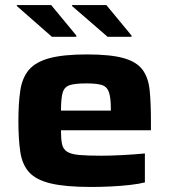

<svg xmlns="http://www.w3.org/2000/svg" viewBox="-20 -734 676 762"><path d="M341 8Q240 8 181.5 -6Q123 -20 95.5 -50.5Q68 -81 60.5 -131.5Q53 -182 53 -254Q53 -324 60.5 -374.5Q68 -425 94.5 -456.5Q121 -488 176 -503Q231 -518 325 -518Q418 -518 470 -503.5Q522 -489 545.5 -457.5Q569 -426 574 -375.5Q579 -325 579 -253V-217H222Q222 -183 226 -163Q230 -143 245.5 -132.5Q261 -122 293.5 -119Q326 -116 383 -116Q418 -116 466 -118.5Q514 -121 555 -125V-10Q531 -4 496 0Q461 4 420.5 6Q380 8 341 8ZM222 -295H420V-300Q420 -347 412 -369Q404 -391 383 -397Q362 -403 323 -403Q278 -403 256.5 -396Q235 -389 228.5 -365.5Q222 -342 222 -295ZM502 -588H407L266 -710V-714H402L502 -593ZM283 -588H186L47 -710V-714H183L283 -593Z"/></svg>

Font: Saira Expanded
Style: Bold
Weight: 700
Width: 7
Designer: Hector Gatti with collaboration of the Omnibus-Type team
Foundry: Omnibus-Type
Version: Version 1.100; ttfautohint (v1.8.3)